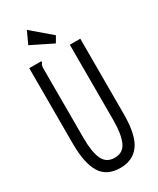

<svg xmlns="http://www.w3.org/2000/svg" viewBox="-204 -849 757 922"><g transform="rotate(-30 175.0 -388.5)"><path d="M176 11Q100 11 67.5 -43Q35 -97 35 -203V-623H102V-616Q96 -610 94.5 -603Q93 -596 93 -579V-202Q93 -125 111.5 -85Q130 -45 176 -45Q224 -45 242 -87.5Q260 -130 260 -205V-623H318V-206Q318 -89 281.5 -39Q245 11 176 11ZM205 -662 86 -721 117 -788 225 -696Z"/></g></svg>

Font: Inconsolata ExtraCondensed
Style: Regular
Weight: 400
Width: 2
Monospace: yes
Designer: Raph Levien, Cyreal, Brenton Simpson
Foundry: Raph Levien, Cyreal, Google
Version: Version 3.000; ttfautohint (v1.8.2.53-6de2)